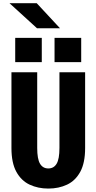

<svg xmlns="http://www.w3.org/2000/svg" viewBox="-20 -1142 590 1174"><path d="M275.5 11Q212.5 11 161.2 -13Q110 -37 80 -91.5Q50 -146 50 -237V-700H207.5V-237.5Q207.5 -169.5 224.8 -140.8Q242 -112 275.5 -112Q309 -112 326.2 -140.8Q343.5 -169.5 343.5 -237.5V-700H500.5V-237Q500.5 -146 470.8 -91.5Q441 -37 390 -13Q339 11 275.5 11ZM73 -910.5H235.5V-762H73ZM313.5 -910.5H476.5V-762H313.5ZM206.5 -969 38 -1122.5H204.5L347 -969Z"/></svg>

Font: Trispace SemiCondensed
Style: Bold
Weight: 700
Width: 4
Designer: Tyler Finck
Foundry: Etcetera Type Company
Version: Version 1.210; ttfautohint (v1.8.3)